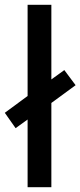

<svg xmlns="http://www.w3.org/2000/svg" viewBox="-38 -780 335 800"><path d="M77 0V-282L27 -246L-18 -310L77 -380V-760H176V-449L230 -488L277 -425L176 -351V0Z"/></svg>

Font: Noto Sans Lao UI Cond Med
Style: Regular
Weight: 500
Width: 3
Designer: Monotype Design Team
Foundry: Monotype Imaging Inc.
Version: Version 2.000; ttfautohint (v1.8.4.7-5d5b)